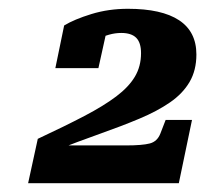

<svg xmlns="http://www.w3.org/2000/svg" viewBox="-20 -786 467 437"><path d="M266 -455H103Q101 -454 99.5 -451Q98 -448 98.5 -445.5Q99 -443 102 -442Q158 -464 207.5 -481.5Q257 -499 297.5 -516Q338 -533 367 -553Q396 -573 411.5 -599.5Q427 -626 427 -662Q427 -714 387.5 -740Q348 -766 271 -766Q227 -766 188 -754Q149 -742 126 -728L106 -631H204L223 -717Q213 -716 203.5 -710.5Q194 -705 187 -697.5Q180 -690 179 -682Q190 -690 202 -696.5Q214 -703 228 -707Q242 -711 256 -711Q279 -711 290 -700Q301 -689 301 -665Q301 -635 287 -611.5Q273 -588 244.5 -566.5Q216 -545 172 -522Q128 -499 66 -470L44 -369H387L417 -513H357L345 -482Q338 -464 321 -459.5Q304 -455 266 -455Z"/></svg>

Font: Roboto Serif
Style: Bold Italic
Weight: 700
Italic angle: -10°
Designer: Greg Gazdowicz
Foundry: Commercial Type
Version: Version 1.008